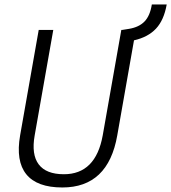

<svg xmlns="http://www.w3.org/2000/svg" viewBox="-20 -827 764 857"><path d="M258.3 9.8Q145 9.8 97.4 -49.1Q49.8 -107.9 69.8 -222.7L152.8 -693.4H217.8L134.8 -222.7Q119.6 -137.2 152.8 -93.3Q186 -49.3 265.1 -49.3Q407.2 -49.3 438.5 -222.7L521.5 -693.4H525.4L555.7 -698.2Q600.6 -705.6 625.2 -731.2Q649.9 -756.8 657.7 -807.1H724.1Q711.9 -737.3 676.3 -699.2Q640.6 -661.1 578.1 -647L503.4 -222.7Q462.9 9.8 258.3 9.8Z"/></svg>

Font: Cascadia Code Light
Style: Italic
Weight: 300
Italic angle: -10°
Monospace: yes
Designer: Aaron Bell
Foundry: Saja Typeworks
Version: Version 2404.023; ttfautohint (v1.8.4)